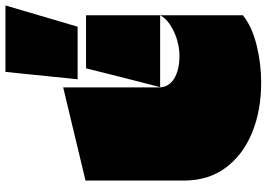

<svg xmlns="http://www.w3.org/2000/svg" viewBox="-157 -799 979 705"><g transform="rotate(-90 332.5 -446.5)"><path d="M365 -348Q377 -394 388.5 -439Q400 -484 411.5 -529.5Q423 -575 434 -620H629V-348ZM22 -261Q22 -347 22 -442Q22 -537 22 -622L364 -704Q364 -655 364 -604Q364 -553 364 -502Q364 -465 364 -428Q364 -391 364 -355Q364 -354 364 -354Q364 -354 364 -353Q364 -334 372.5 -320Q381 -306 396.5 -296.5Q412 -287 433 -282Q454 -277 480 -277Q509 -277 539 -286Q569 -295 593.5 -311Q618 -327 629 -348V-44Q586 -10 518 6.5Q450 23 382 23Q279 23 197.5 -10.5Q116 -44 69 -107.5Q22 -171 22 -261ZM587 -651H394L421 -916H665Z"/></g></svg>

Font: Climate Crisis
Style: Regular
Weight: 400
Version: Version 1.003